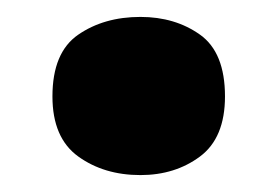

<svg xmlns="http://www.w3.org/2000/svg" viewBox="-20 -467 329 227"><path d="M42 -353Q42 -405 72.5 -426Q103 -447 146 -447Q187 -447 216.5 -426Q246 -405 246 -353Q246 -304 216.5 -282Q187 -260 146 -260Q103 -260 72.5 -282Q42 -304 42 -353Z"/></svg>

Font: Noto Sans Ethiopic Black
Style: Regular
Weight: 900
Designer: Monotype Design Team
Foundry: Monotype Imaging Inc.
Version: Version 2.102; ttfautohint (v1.8.4.7-5d5b)